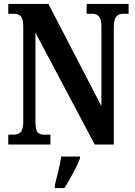

<svg xmlns="http://www.w3.org/2000/svg" viewBox="-20 -734 685 975"><path d="M22 0H236V-50H208C176 -50 160 -58 160 -116V-568L461 0H558V-598C558 -651 577 -664 606 -664H633V-714H420V-664H447C474 -664 495 -653 495 -602V-195L226 -714H22V-664H49C76 -664 98 -656 98 -602V-116C98 -58 77 -50 43 -50H22ZM258 208V221H307C334 178 371 113 386 71V61H291C285 107 268 166 258 208Z"/></svg>

Font: Noto Serif Khmer ExtraCondensed
Style: Bold
Weight: 700
Width: 2
Designer: Danh Hong and the Monotype Design Team
Foundry: Monotype Imaging Inc.
Version: Version 2.004